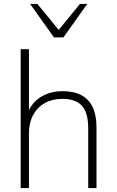

<svg xmlns="http://www.w3.org/2000/svg" viewBox="-20 -955 593 975"><path d="M85 0V-705H127V-366H115Q135 -429 184 -460.5Q233 -492 297 -492Q355 -492 393.5 -471.5Q432 -451 451 -410Q470 -369 470 -308V0H428V-304Q428 -355 414.5 -388Q401 -421 372 -437Q343 -453 297 -453Q246 -453 207.5 -431.5Q169 -410 148 -370.5Q127 -331 127 -278V0ZM254 -765 133 -935H170L278 -803L386 -935H423L302 -765Z"/></svg>

Font: Nunito Sans 12pt ExtraLight ExtraLight
Style: Regular
Weight: 250
Version: Version 3.101;gftools[0.9.27]